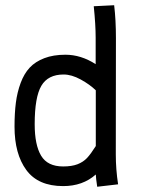

<svg xmlns="http://www.w3.org/2000/svg" viewBox="-20 -709 558 735"><path d="M112.8 -233.4Q112.8 -153.8 137.5 -112.8Q162.1 -71.8 221.7 -71.8Q254.9 -71.8 276.9 -80.3Q298.8 -88.9 313.2 -104.2Q327.6 -119.6 346.7 -149.9V-363.3Q323.7 -385.7 288.8 -404.8Q253.9 -423.8 223.6 -423.8Q163.6 -423.8 138.2 -380.4Q112.8 -336.9 112.8 -233.4ZM423.3 -130.4V-117.7Q423.3 -60.5 432.1 -3.4L352.1 5.9Q347.2 -26.4 346.7 -41Q296.9 3.4 221.7 3.4Q126 3.4 80.8 -58.1Q35.6 -119.6 35.6 -224.1Q35.6 -276.4 40.8 -316.2Q45.9 -356 59.1 -391.6Q72.3 -427.2 93.8 -450.2Q115.2 -473.1 149.7 -486.3Q184.1 -499.5 230.5 -499.5Q290 -499.5 346.2 -463.4V-564.5Q346.2 -613.8 338.9 -685.1L417 -689Q423.8 -633.3 423.8 -562.5Z"/></svg>

Font: Fantasque Sans Mono
Style: Regular
Weight: 400
Monospace: yes
Designer: Jany Belluz
Version: Version 1.8.0 ; ttfautohint (v1.8.2)